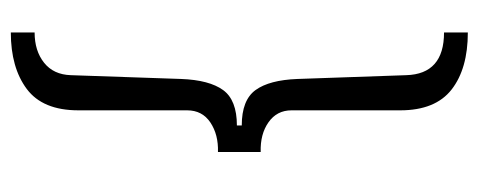

<svg xmlns="http://www.w3.org/2000/svg" viewBox="-285 -441 885 355"><g transform="rotate(90 157.5 -263.5)"><path d="M184 -561V-360Q184 -333 206 -317.5Q228 -302 261 -303V-224Q229 -225 206.5 -210Q184 -195 184 -167V34Q184 100 144.5 129.5Q105 159 40 159V115Q74 115 96 97.5Q118 80 119 48L126 -156Q128 -208 146.5 -233.5Q165 -259 212 -259V-268Q165 -268 146.5 -293.5Q128 -319 126 -371L119 -572Q117 -642 40 -642V-686Q107 -686 145.5 -656Q184 -626 184 -561Z"/></g></svg>

Font: Chivo Light
Style: Regular
Weight: 300
Designer: Hector Gatti
Foundry: Omnibus-Type
Version: Version 1.007